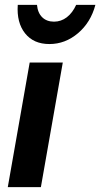

<svg xmlns="http://www.w3.org/2000/svg" viewBox="-20 -769 412 789"><path d="M238 -512H102L12 0H148ZM202 -680Q172 -680 153.5 -698Q135 -716 132 -749H53Q48 -676 83 -632Q118 -588 183 -588Q248 -588 300.5 -632.5Q353 -677 372 -749H293Q278 -716 254.5 -698Q231 -680 202 -680Z"/></svg>

Font: Geom SemiBold
Style: Bold Italic
Weight: 600
Italic angle: -10°
Version: Version 1.102